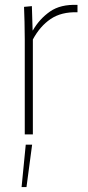

<svg xmlns="http://www.w3.org/2000/svg" viewBox="-20 -548 359 783"><path d="M81 0V-388Q81 -428 80 -459Q79 -490 78 -520L110 -523L113 -424H114Q141 -471 184 -501Q227 -531 296 -528V-498Q230 -500 186.5 -470.5Q143 -441 114 -387V0ZM85 42H111L88 215H68Z"/></svg>

Font: Murecho ExtraLight
Style: Regular
Weight: 200
Designer: Neil Summerour
Foundry: Positype
Version: Version 1.010; ttfautohint (v1.8.3)